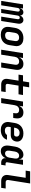

<svg xmlns="http://www.w3.org/2000/svg" viewBox="2010 -2780 780 4840"><g transform="rotate(90 2400.0 -360.0)"><path d="M3 0 90 -550H194L182 -470H184Q194 -510 223 -535Q252 -560 290 -560Q326 -560 348.5 -536.5Q371 -513 373 -475Q385 -514 414.5 -537Q444 -560 482 -560Q532 -560 559 -520.5Q586 -481 575 -419L509 0H399L463 -410Q468 -437 458 -452.5Q448 -468 425 -468Q380 -468 371 -410L306 0H206L271 -410Q275 -437 266 -452.5Q257 -468 234 -468Q187 -468 179 -410L113 0Z M854 10Q785 10 738 -17Q691 -44 670.5 -92.5Q650 -141 660 -206L682 -344Q698 -447 767 -503.5Q836 -560 945 -560Q1014 -560 1061 -533Q1108 -506 1129 -457.5Q1150 -409 1139 -345L1117 -206Q1100 -103 1031.5 -46.5Q963 10 854 10ZM872 -99Q921 -99 952.5 -126.5Q984 -154 992 -206L1014 -344Q1022 -396 999.5 -423.5Q977 -451 927 -451Q878 -451 846.5 -423.5Q815 -396 807 -344L785 -206Q777 -154 799.5 -126.5Q822 -99 872 -99Z M1233 0 1320 -550H1442L1425 -445Q1443 -498 1487 -529Q1531 -560 1592 -560Q1673 -560 1713 -506Q1753 -452 1738 -361L1681 0H1556L1611 -346Q1619 -397 1597 -424.5Q1575 -452 1530 -452Q1483 -452 1452 -424Q1421 -396 1412 -344L1358 0Z M2111 0Q2034 0 1996 -44.5Q1958 -89 1970 -165L2013 -437H1861L1878 -550H2030L2055 -705H2181L2156 -550H2375L2357 -437H2138L2095 -168Q2091 -144 2102.5 -128.5Q2114 -113 2137 -113H2300L2283 0Z M2453 0 2540 -550H2662L2645 -442Q2663 -497 2708 -528.5Q2753 -560 2816 -560Q2900 -560 2938 -506Q2976 -452 2961 -355L2953 -303H2828L2835 -349Q2843 -399 2821 -425.5Q2799 -452 2751 -452Q2702 -452 2671 -422Q2640 -392 2631 -337L2578 0Z M3255 10Q3185 10 3137.5 -17.5Q3090 -45 3069 -94.5Q3048 -144 3059 -210L3080 -340Q3097 -445 3166.5 -502.5Q3236 -560 3346 -560Q3413 -560 3461 -537Q3509 -514 3532 -472.5Q3555 -431 3547 -377Q3537 -311 3492.5 -276Q3448 -241 3379 -241H3185L3179 -206Q3169 -150 3193.5 -121.5Q3218 -93 3271 -93Q3310 -93 3340 -106.5Q3370 -120 3380 -146H3503Q3478 -72 3413 -31Q3348 10 3255 10ZM3198 -325 3371 -326Q3390 -326 3403.5 -337Q3417 -348 3422 -376Q3428 -415 3402.5 -439.5Q3377 -464 3330 -464Q3276 -464 3242.5 -432.5Q3209 -401 3201 -344Z M3787 10Q3736 10 3702.5 -16.5Q3669 -43 3655.5 -90.5Q3642 -138 3652 -200L3676 -349Q3686 -412 3715 -459.5Q3744 -507 3786 -533.5Q3828 -560 3878 -560Q3930 -560 3961 -529Q3992 -498 3993 -445H3995L4009 -550H4134L4071 -151Q4068 -132 4078 -121Q4088 -110 4106 -110H4151L4134 0H4081Q4023 0 3991.5 -32.5Q3960 -65 3969 -117L3970 -126Q3953 -65 3903 -27.5Q3853 10 3787 10ZM3849 -98Q3889 -98 3918 -127.5Q3947 -157 3954 -206L3976 -344Q3984 -393 3964.5 -422.5Q3945 -452 3904 -452Q3864 -452 3835.5 -422.5Q3807 -393 3800 -344L3778 -206Q3771 -157 3789.5 -127.5Q3808 -98 3849 -98Z M4545 0Q4463 0 4421.5 -49Q4380 -98 4393 -178L4462 -617H4281L4299 -730H4605L4518 -181Q4513 -150 4527.5 -131.5Q4542 -113 4571 -113H4732L4715 0Z"/></g></svg>

Font: JetBrains Mono NL
Style: Bold Italic
Weight: 700
Italic angle: -9°
Designer: Philipp Nurullin, Konstantin Bulenkov
Foundry: JetBrains
Version: Version 2.304; ttfautohint (v1.8.4.7-5d5b)